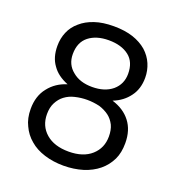

<svg xmlns="http://www.w3.org/2000/svg" viewBox="-136 -845 902 976"><g transform="rotate(20 315.5 -357.0)"><path d="M193.8 -376Q135.7 -398.9 107.9 -439.9Q78.1 -480 78.1 -542Q78.1 -583 92.8 -617.2Q107.4 -652.3 138.2 -678.2Q168 -704.6 211.9 -719.2Q254.9 -733.9 314.9 -733.9Q374 -733.9 418.9 -719.2Q462.4 -704.6 493.2 -678.2Q523.4 -650.9 538.1 -616.2Q553.2 -580.6 553.2 -542Q553.2 -481.4 522 -439.9Q490.7 -397 437 -376Q501.5 -356 536.1 -311Q571.8 -265.1 571.8 -194.8Q571.8 -143.1 554.2 -106Q534.7 -65.9 501 -38.1Q467.3 -10.3 419.9 4.9Q370.1 20 314.9 20Q258.8 20 210.9 4.9Q162.6 -10.3 130.9 -38.1Q97.2 -65.9 79.1 -106Q60.1 -143.6 60.1 -194.8Q60.1 -265.1 97.2 -311Q133.8 -357.9 193.8 -376ZM147 -198.2Q147 -134.3 191.9 -95.2Q236.8 -56.2 314.9 -56.2Q393.6 -56.2 438 -96.2Q481.9 -135.7 481.9 -198.2Q481.9 -233.4 470.2 -258.8Q456.1 -286.1 435.1 -301.8Q411.1 -319.3 381.8 -328.1Q348.1 -335.9 314.9 -335.9Q282.2 -335.9 250 -328.1Q219.7 -321.3 195.8 -303.2Q174.3 -287.1 160.2 -259.8Q147 -234.4 147 -198.2ZM166 -529.8Q166 -473.1 208 -439.9Q248 -405.8 314.9 -405.8Q382.3 -405.8 423.8 -439.9Q464.8 -475.1 464.8 -530.8Q464.8 -594.7 424.8 -626Q383.8 -658.2 314.9 -658.2Q248 -658.2 207 -626Q166 -593.8 166 -529.8Z"/></g></svg>

Font: PoppinsZ
Style: Regular
Weight: 400
Designer: Ninad Kale (Devanagari), Jonny Pinhorn (Latin)
Foundry: Indian Type Foundry
Version: Version 3.002;FEAKit 1.0